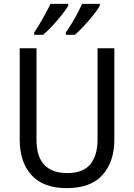

<svg xmlns="http://www.w3.org/2000/svg" viewBox="-20 -964 694 994"><path d="M572 -242Q572 -127 511 -58.5Q450 10 325 10Q206 10 144 -56.5Q82 -123 82 -243V-714H169V-240Q169 -68 329 -68Q410 -68 447.5 -113.5Q485 -159 485 -241V-714H572ZM497 -934Q486 -915 463.5 -886.5Q441 -858 415 -830Q389 -802 368 -784H321V-796Q335 -816 351.5 -843Q368 -870 382 -897Q396 -924 405 -944H497ZM333 -934Q322 -915 300 -887Q278 -859 252 -831Q226 -803 203 -784H157V-796Q171 -816 187 -843Q203 -870 217.5 -897Q232 -924 241 -944H333Z"/></svg>

Font: Noto Sans SemiCondensed
Style: Regular
Weight: 400
Width: 4
Designer: Monotype Design Team
Foundry: Monotype Imaging Inc.
Version: Version 2.013; ttfautohint (v1.8.4.7-5d5b)